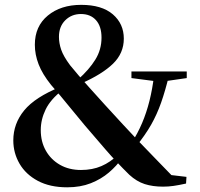

<svg xmlns="http://www.w3.org/2000/svg" viewBox="-20 -775 843 811"><path d="M263.8 16.2Q191 16.2 139.9 -11Q88.8 -38.3 62.5 -83.6Q36.2 -129 36.2 -182Q36.2 -252.6 82.2 -308.7Q128.2 -364.7 234.7 -407.8V-413.2L243.1 -393.9Q193.6 -355.3 172.9 -312.8Q152.2 -270.3 152.2 -225.5Q152.2 -176.4 173.7 -138.5Q195.2 -100.6 233.4 -78.8Q271.5 -57 322.1 -57Q370.4 -57 408.4 -73.5Q446.5 -89.9 478.5 -121.4L506.2 -106.6H495.3Q473 -74.5 440.1 -46.4Q407.2 -18.3 363.4 -1Q319.6 16.2 263.8 16.2ZM552.8 -153.9 526.4 -168.9H534.3Q561.7 -211.5 580.3 -255.5Q598.9 -299.4 611.3 -348.8Q623.7 -398.3 630.8 -456.6H693.9Q678 -390.9 660.5 -341.3Q643 -291.6 618.2 -247.9Q593.3 -204.2 552.8 -153.9ZM647.7 -430.6 535.2 -445.2V-473.2H768.8V-445.2L667.6 -430.6ZM668.7 13.4Q625.1 13.4 591.1 2.5Q557.1 -8.5 526.2 -36.8Q471.8 -90.2 426.1 -143.1Q380.4 -196.1 338.2 -245.4Q303.9 -286.9 280.1 -315.8Q256.3 -344.8 236.8 -368.4Q217.2 -391.9 195.7 -416.4Q158.7 -462.5 143 -503.6Q127.2 -544.6 127.2 -586.1Q127.2 -664.1 182 -709.3Q236.8 -754.5 322.8 -754.5Q410 -754.5 456.5 -714.6Q503 -674.6 503 -611.8Q503 -550.2 457.3 -505.8Q411.5 -461.4 322.5 -422.1V-415.9L310 -439.4Q356.7 -481.1 382.7 -523.2Q408.8 -565.2 408.8 -616.1Q408.8 -663.7 385.5 -689.8Q362.3 -715.8 321.8 -715.8Q282.4 -715.8 255.7 -689.4Q229 -662.9 229 -619.4Q229 -592.8 238.4 -565.2Q247.8 -537.5 276 -499.5Q293.7 -477.8 311.9 -456.6Q330.1 -435.3 356.1 -406.5Q382.1 -377.6 423.3 -332Q463.5 -288 497.4 -251.3Q531.3 -214.5 564.1 -180Q597 -145.5 633.5 -108.1Q670.1 -70.6 715.3 -23.8L657.9 -40.9L767.6 -27.9L765.9 0.3Q734.7 7.2 712.8 10.3Q690.8 13.4 668.7 13.4Z"/></svg>

Font: Noto Serif KR ExtraLight
Style: Regular
Weight: 200
Designer: Ryoko NISHIZUKA 西塚涼子 (kana & ideographs); Frank Grießhammer (Latin, Greek & Cyrillic); Wenlong ZHANG 张文龙 (bopomofo); San
Foundry: Adobe
Version: Version 2.002-H1;hotconv 1.1.0;makeotfexe 2.6.0